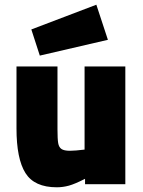

<svg xmlns="http://www.w3.org/2000/svg" viewBox="-20 -782 608 815"><path d="M50 0ZM50 -237V-500H224V-233Q224 -192 227 -174.5Q230 -157 241 -149.5Q252 -142 277 -142Q298 -142 339 -147V-500H512V0H341V-23Q298 -1 272.5 6Q247 13 221 13Q126 13 88 -47.5Q50 -108 50 -237ZM113 -657 389 -762 438 -613 149 -546Z"/></svg>

Font: Cairo Black
Style: Regular
Weight: 900
Designer: Mohamed Gaber, the designers of Titillium
Foundry: Kief Type Foundry
Version: Version 2.009; ttfautohint (v1.5.33-1714) -l 8 -r 50 -G 200 